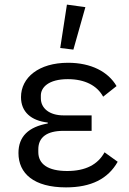

<svg xmlns="http://www.w3.org/2000/svg" viewBox="-20 -800 558 832"><path d="M350 -769 270 -780 241 -592 298 -585ZM433 -140C404 -87 351 -59 271 -59C188 -59 146 -89 146 -141V-153C146 -205 183 -233 255 -233H377V-300H255C194 -300 157 -331 157 -374V-386C157 -421 190 -457 274 -457C348 -457 401 -429 427 -381L485 -427C449 -489 375 -528 275 -528C148 -528 71 -464 71 -379C71 -315 115 -277 187 -269V-265C104 -250 60 -209 60 -137C60 -48 127 12 266 12C375 12 448 -25 490 -99Z"/></svg>

Font: LVC Sans
Style: Regular
Weight: 400
Designer: Mike Abbink, Paul van der Laan, Pieter van Rosmalen
Foundry: Bold Monday
Version: Version 3.0